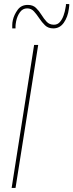

<svg xmlns="http://www.w3.org/2000/svg" viewBox="-20 -920 359 940"><path d="M37 0 147 -700H167L56 0ZM40 -781Q40 -786 40 -797.5Q40 -809 43 -822Q49 -848 66.5 -872Q84 -896 116 -896Q141 -896 156 -881.5Q171 -867 183 -847.5Q195 -828 208.5 -813.5Q222 -799 244 -799Q262 -799 273.5 -812.5Q285 -826 291.5 -845Q298 -864 300 -878Q302 -887 302.5 -891.5Q303 -896 303 -900H319Q319 -897 319 -892Q319 -887 317 -876Q312 -837 292.5 -809Q273 -781 241 -781Q216 -781 200.5 -796Q185 -811 172.5 -830Q160 -849 146.5 -864Q133 -879 113 -879Q91 -879 77.5 -860Q64 -841 59 -816Q56 -799 56 -792.5Q56 -786 56 -781Z"/></svg>

Font: Georama ExtraCondensed Thin Thin
Style: Italic
Weight: 250
Italic angle: -9°
Version: Version 1.001